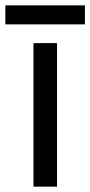

<svg xmlns="http://www.w3.org/2000/svg" viewBox="-40 -697 337 717"><path d="M173 0H85V-536H173ZM277 -677V-606H-20V-677Z"/></svg>

Font: Noto Sans Yi
Style: Regular
Weight: 400
Designer: Monotype Design Team
Foundry: Monotype Imaging Inc.
Version: Version 2.002; ttfautohint (v1.8.4.7-5d5b)